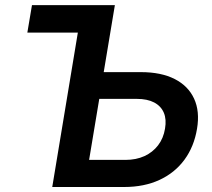

<svg xmlns="http://www.w3.org/2000/svg" viewBox="-20 -748 849 768"><path d="M89.4 -617.7 107.9 -727.5H356.9L338.4 -617.7ZM351.6 -459.5H543.5Q624.5 -459.5 678.7 -431.9Q732.9 -404.3 756.3 -353.5Q779.8 -302.7 768.1 -232.9Q756.3 -161.6 717.8 -109.1Q679.2 -56.6 617.9 -28.3Q556.6 0 476.6 0H189L309.6 -727.5H439.5L336.4 -108.4H481.4Q524.4 -108.4 557.6 -123.5Q590.8 -138.7 612.3 -166.7Q633.8 -194.8 640.1 -233.4Q646.5 -270.5 635.3 -297.1Q624 -323.7 596.7 -338.1Q569.3 -352.5 526.9 -352.5H334Z"/></svg>

Font: Inter 24pt SemiBold
Style: Italic
Weight: 600
Italic angle: -9.3988°
Designer: Rasmus Andersson
Foundry: rsms
Version: Version 4.001;git-66647c0bb